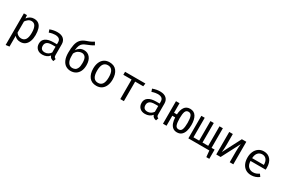

<svg xmlns="http://www.w3.org/2000/svg" viewBox="138 -2269 5878 3986"><g transform="rotate(30 3077.0 -275.5)"><path d="M344.6 -551.3Q416.4 -551.3 459.2 -516.4Q502.1 -481.5 521 -418.2Q540 -354.9 540 -270.3Q540 -188.7 517.2 -124.9Q494.4 -61 448.2 -24.6Q402.1 11.8 331.8 11.8Q243.1 11.8 189.2 -50.8V206.7L103.1 217.4V-540H176.4L183.6 -464.6Q213.3 -506.2 254.4 -528.7Q295.4 -551.3 344.6 -551.3ZM324.1 -482.1Q279.5 -482.1 245.1 -455.1Q210.8 -428.2 189.2 -395.4V-127.7Q210.3 -96.4 242.3 -78.2Q274.4 -60 312.8 -60Q380 -60 413.8 -111.3Q447.7 -162.6 447.7 -270.8Q447.7 -482.1 324.1 -482.1Z M1105.1 -117.9Q1105.1 -85.1 1115.9 -70.3Q1126.7 -55.4 1149.2 -48.7L1128.2 11.8Q1093.3 7.2 1067.2 -10.5Q1041 -28.2 1029.2 -64.1Q1000 -26.7 956.2 -7.4Q912.3 11.8 860 11.8Q779 11.8 732.3 -33.8Q685.6 -79.5 685.6 -154.9Q685.6 -238.5 750.8 -283.1Q815.9 -327.7 939 -327.7H1018.5V-372.8Q1018.5 -431.3 984.4 -455.6Q950.3 -480 889.7 -480Q863.1 -480 827.2 -473.6Q791.3 -467.2 749.2 -452.3L726.7 -517.4Q775.9 -535.9 819.7 -543.6Q863.6 -551.3 903.1 -551.3Q1003.6 -551.3 1054.4 -504.1Q1105.1 -456.9 1105.1 -376.9ZM882.1 -53.8Q922.1 -53.8 958.2 -74.1Q994.4 -94.4 1018.5 -130.3V-269.2H940.5Q851.3 -269.2 814.6 -238.5Q777.9 -207.7 777.9 -155.9Q777.9 -53.8 882.1 -53.8Z M1674.4 -769.2 1712.3 -702.1Q1684.6 -685.1 1646.4 -665.9Q1608.2 -646.7 1548.2 -624.6Q1506.2 -609.2 1475.9 -587.4Q1445.6 -565.6 1426.9 -523.8Q1408.2 -482.1 1401 -406.2Q1427.7 -450.8 1471.3 -477.7Q1514.9 -504.6 1571.3 -504.6Q1659.5 -504.6 1713.6 -439Q1767.7 -373.3 1767.7 -257.9Q1767.7 -171.3 1738.5 -111Q1709.2 -50.8 1657.2 -19.5Q1605.1 11.8 1537.4 11.8Q1472.8 11.8 1421 -20.3Q1369.2 -52.3 1338.7 -120.5Q1308.2 -188.7 1308.2 -295.9Q1308.2 -408.2 1324.9 -486.2Q1341.5 -564.1 1384.4 -613.6Q1427.2 -663.1 1506.2 -690.8Q1545.6 -704.6 1573.8 -715.9Q1602.1 -727.2 1625.6 -739.7Q1649.2 -752.3 1674.4 -769.2ZM1402.6 -262.1Q1402.6 -164.6 1439 -112.1Q1475.4 -59.5 1537.4 -59.5Q1574.9 -59.5 1605.6 -75.6Q1636.4 -91.8 1654.9 -134.1Q1673.3 -176.4 1673.3 -254.9Q1673.3 -353.3 1641.3 -393.3Q1609.2 -433.3 1557.4 -433.3Q1514.4 -433.3 1472.8 -409.2Q1431.3 -385.1 1402.6 -327.2Z M2154.9 -551.3Q2269.2 -551.3 2327.7 -474.9Q2386.2 -398.5 2386.2 -270.3Q2386.2 -187.7 2359.5 -124.1Q2332.8 -60.5 2281 -24.4Q2229.2 11.8 2153.8 11.8Q2039.5 11.8 1980.5 -65.1Q1921.5 -142.1 1921.5 -269.2Q1921.5 -352.3 1948.2 -416.2Q1974.9 -480 2026.9 -515.6Q2079 -551.3 2154.9 -551.3ZM2154.9 -481Q2085.1 -481 2049.5 -429.2Q2013.8 -377.4 2013.8 -269.2Q2013.8 -162.1 2049 -110.5Q2084.1 -59 2153.8 -59Q2223.6 -59 2258.7 -110.8Q2293.8 -162.6 2293.8 -270.3Q2293.8 -377.9 2259 -429.5Q2224.1 -481 2154.9 -481Z M3015.9 -540 3005.6 -468.2H2812.3V0H2726.2V-468.2H2528.7V-540Z M3566.7 -117.9Q3566.7 -85.1 3577.4 -70.3Q3588.2 -55.4 3610.8 -48.7L3589.7 11.8Q3554.9 7.2 3528.7 -10.5Q3502.6 -28.2 3490.8 -64.1Q3461.5 -26.7 3417.7 -7.4Q3373.8 11.8 3321.5 11.8Q3240.5 11.8 3193.8 -33.8Q3147.2 -79.5 3147.2 -154.9Q3147.2 -238.5 3212.3 -283.1Q3277.4 -327.7 3400.5 -327.7H3480V-372.8Q3480 -431.3 3445.9 -455.6Q3411.8 -480 3351.3 -480Q3324.6 -480 3288.7 -473.6Q3252.8 -467.2 3210.8 -452.3L3188.2 -517.4Q3237.4 -535.9 3281.3 -543.6Q3325.1 -551.3 3364.6 -551.3Q3465.1 -551.3 3515.9 -504.1Q3566.7 -456.9 3566.7 -376.9ZM3343.6 -53.8Q3383.6 -53.8 3419.7 -74.1Q3455.9 -94.4 3480 -130.3V-269.2H3402.1Q3312.8 -269.2 3276.2 -238.5Q3239.5 -207.7 3239.5 -155.9Q3239.5 -53.8 3343.6 -53.8Z M4086.7 -551.3Q4182.6 -551.3 4228.7 -476.7Q4274.9 -402.1 4274.9 -270.3Q4274.9 -186.2 4255.1 -122.8Q4235.4 -59.5 4193.8 -23.8Q4152.3 11.8 4086.7 11.8Q4025.1 11.8 3985.4 -21Q3945.6 -53.8 3925.6 -110.8Q3905.6 -167.7 3903.1 -240H3834.4V0H3749.2V-540H3834.4V-311.8H3903.1Q3908.7 -422.6 3953.3 -486.9Q3997.9 -551.3 4086.7 -551.3ZM4086.7 -480.5Q4031.3 -480.5 4011.8 -428.5Q3992.3 -376.4 3992.3 -269.2Q3992.3 -171.3 4011 -115.1Q4029.7 -59 4086.7 -59Q4145.6 -59 4164.6 -115.4Q4183.6 -171.8 4183.6 -270.3Q4183.6 -376.9 4162.3 -428.7Q4141 -480.5 4086.7 -480.5Z M4946.7 -70.3V150.8H4875.4L4860.5 0H4357.4V-540H4438.5V-71.8H4575.4V-540H4655.4V-71.8H4792.3V-540H4873.3V-70.3Z M5435.4 -540V0H5349.2V-252.8Q5349.2 -305.6 5352.3 -354.6Q5355.4 -403.6 5360.5 -440.5L5130.8 0H5026.2V-540H5112.3V-287.7Q5112.3 -235.4 5109.2 -184.4Q5106.2 -133.3 5101.5 -101.5L5328.7 -540Z M5709.2 -239.5Q5712.8 -145.6 5758.7 -102.8Q5804.6 -60 5867.2 -60Q5908.7 -60 5942.1 -72.3Q5975.4 -84.6 6011.3 -108.7L6051.8 -51.8Q6014.4 -22.1 5965.6 -5.1Q5916.9 11.8 5866.2 11.8Q5787.2 11.8 5732.1 -23.6Q5676.9 -59 5647.9 -122.3Q5619 -185.6 5619 -269.2Q5619 -351.3 5647.9 -414.9Q5676.9 -478.5 5730 -514.9Q5783.1 -551.3 5854.9 -551.3Q5956.9 -551.3 6015.6 -480.5Q6074.4 -409.7 6074.4 -286.7Q6074.4 -272.8 6073.6 -260.5Q6072.8 -248.2 6072.3 -239.5ZM5855.9 -480.5Q5795.9 -480.5 5755.4 -437.9Q5714.9 -395.4 5709.7 -306.2H5991.3Q5989.7 -392.8 5953.3 -436.7Q5916.9 -480.5 5855.9 -480.5Z"/></g></svg>

Font: FiraCode Nerd Font Mono
Style: Regular
Weight: 400
Monospace: yes
Designer: Carrois Corporate, Edenspiekermann AG, Nikita Prokopov
Foundry: Carrois Corporate, Edenspiekermann AG, Nikita Prokopov
Version: Version 6.002;Nerd Fonts 3.4.0